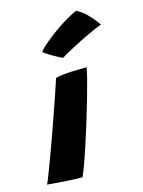

<svg xmlns="http://www.w3.org/2000/svg" viewBox="-137 -781 632 847"><g transform="rotate(-15 179.0 -357.0)"><path d="M132.4 1.4Q112.1 1.4 85.8 0.2Q59.4 -1 30.5 -3.2Q1.6 -5.4 -26.8 -8.1Q-21.4 -19 -9.8 -48.6Q1.8 -78.2 17 -119.6Q32.2 -161 49.1 -207.9Q65.9 -254.9 82.1 -301.2Q98.4 -347.6 111.9 -387.1Q125.4 -426.6 133.6 -452.5Q152.1 -457.5 179.1 -459.6Q206.1 -461.8 232.7 -462.2Q259.2 -462.8 275.8 -462.8Q273.1 -445.6 263.9 -409.3Q254.6 -373 240.9 -325.7Q227.2 -278.4 211.8 -227.8Q196.2 -177.1 181 -130.6Q165.8 -84.1 153 -49.1Q140.2 -14.1 132.4 1.4ZM296.2 -715.1Q320 -702.9 338.4 -684.8Q356.9 -666.8 369.2 -650.8Q381.5 -634.9 385.5 -628.4Q366.8 -621.6 343.4 -611.3Q320 -601 295.7 -588.9Q271.4 -576.8 249.3 -565.2Q227.2 -553.6 210.5 -544.2Q193.8 -534.8 186 -529.8Q182 -531.5 170.6 -537.4Q159.1 -543.2 145.6 -550.9Q132.1 -558.5 120.4 -566.2Q108.8 -573.9 104.1 -579Q117.6 -596.1 143.4 -617.5Q169.2 -638.9 198.9 -659.6Q228.6 -680.2 255.1 -695.4Q281.6 -710.6 296.2 -715.1Z"/></g></svg>

Font: Grandstander Thin
Style: Italic
Weight: 100
Italic angle: -15°
Designer: Tyler Finck
Foundry: Etcetera Type Co
Version: Version 1.200